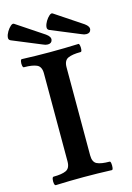

<svg xmlns="http://www.w3.org/2000/svg" viewBox="-131 -917 675 984"><g transform="rotate(-15 206.5 -425.0)"><path d="M39 3Q33 3 31 -8Q29 -19 31 -30.5Q33 -42 39 -42Q83 -42 105.5 -52.5Q128 -63 128 -99V-566Q128 -602 105 -612.5Q82 -623 37 -623Q32 -623 30 -633.5Q28 -644 30 -655Q32 -666 37 -666Q112 -663 187 -663Q263 -663 338 -666Q342 -666 344 -655Q346 -644 344.5 -633.5Q343 -623 338 -623Q293 -623 270.5 -612.5Q248 -602 248 -566V-99Q248 -63 269.5 -52.5Q291 -42 336 -42Q341 -42 342.5 -30.5Q344 -19 342.5 -8Q341 3 336 3Q261 0 187 0Q113 0 39 3ZM186 -704Q174 -704 162 -710L7 -774Q-5 -779 -3 -793Q-1 -807 8 -822Q17 -837 28 -846.5Q39 -856 46 -851L190 -755Q214 -738 210 -721Q206 -704 186 -704ZM391 -704Q379 -704 367 -710L212 -774Q200 -779 202 -793Q204 -807 213 -822Q222 -837 233 -846.5Q244 -856 251 -851L395 -755Q419 -738 415 -721Q411 -704 391 -704Z"/></g></svg>

Font: Junicode SmExp
Style: Bold
Weight: 700
Width: 6
Designer: Peter S. Baker
Version: Version 2.205; ttfautohint (v1.8.4)